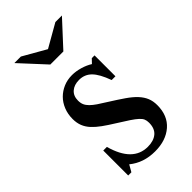

<svg xmlns="http://www.w3.org/2000/svg" viewBox="-241 -853 936 936"><g transform="rotate(-45 227.0 -385.0)"><path d="M86 0H64V-172H89Q128 -31 231 -31Q271 -31 294.5 -50.5Q318 -70 318 -110Q318 -125 313.5 -135.5Q309 -146 296.5 -157.5Q284 -169 261.5 -184Q239 -199 202 -222Q168 -243 143 -261Q118 -279 101 -297.5Q84 -316 75.5 -337.5Q67 -359 67 -386Q67 -420 78.5 -448.5Q90 -477 110 -497Q130 -517 157 -528.5Q184 -540 216 -540Q243 -540 272 -531.5Q301 -523 323 -509L343 -530H362V-386H336Q314 -447 288 -473Q262 -499 224 -499Q190 -499 169.5 -481Q149 -463 149 -431Q149 -414 154.5 -401.5Q160 -389 172 -377Q184 -365 202.5 -352.5Q221 -340 247 -324Q290 -297 320.5 -276Q351 -255 370 -234.5Q389 -214 398 -192Q407 -170 407 -142Q407 -70 361 -30Q315 10 240 10Q161 10 106 -35ZM178 -651 59 -780H104L223 -712L342 -780H387L268 -651Z"/></g></svg>

Font: SVN-Libre Baskerville
Style: Regular
Weight: 400
Designer: Pablo Impallari, Rodrigo Fuenzalida
Foundry: Pablo Impallari, Rodrigo Fuenzalida
Version: Version 1.000; ttfautohint (v1.8.4)